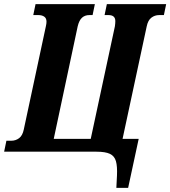

<svg xmlns="http://www.w3.org/2000/svg" viewBox="-59 -734 824 929"><path d="M504 175 507 115Q509 71 502 46Q495 21 473 10.5Q451 0 408 0H-39L-28 -53H-5Q17 -53 33.5 -65.5Q50 -78 56 -107L163 -607Q166 -620 166 -629Q166 -646 155 -653.5Q144 -661 127 -661H102L113 -714H400L389 -661H373Q352 -661 338 -648.5Q324 -636 317 -607L201 -62H380L497 -607Q498 -614 498.5 -620.5Q499 -627 499 -632Q499 -661 466 -661H447L458 -714H745L734 -661H711Q690 -661 673.5 -648.5Q657 -636 651 -607L534 -62H612L561 175Z"/></svg>

Font: Noto Serif ExtraCondensed ExtraBold
Style: Italic
Weight: 800
Width: 2
Italic angle: -12°
Designer: Monotype Design Team
Foundry: Monotype Imaging Inc.
Version: Version 2.013